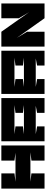

<svg xmlns="http://www.w3.org/2000/svg" viewBox="1061 -1740 679 2841"><g transform="rotate(-90 1400.5 -319.5)"><path d="M30 0H255V-194L132 -209H568L445 -194V0H669V-639H445V-445L560 -430H132L255 -445V-639H30Z M836 -445H1266L1151 -430V-320L1266 -305H836L951 -320V-430ZM731 -639V0H951V-110L836 -130H1256L1151 -110V0H1370V-639Z M1536 -445H1966L1851 -430V-320L1966 -305H1536L1651 -320V-430ZM1431 -639V0H1651V-110L1536 -130H1956L1851 -110V0H2070V-639Z M2641 -228 2351 -639H2131V0H2351V-259L2260 -411L2551 0H2770V-639H2551V-380Z"/></g></svg>

Font: Banana Brick
Style: Regular
Weight: 400
Designer: artmaker
Foundry: artmaker
Version: Version 4.000 2011 initial release